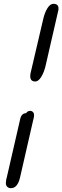

<svg xmlns="http://www.w3.org/2000/svg" viewBox="-20 -768 327 1006"><path d="M86 -145Q93 -175 117 -175Q124 -188 141 -187Q165 -182 156 -147L153 -135L85 162Q72 218 37 218Q24 218 16 208.5Q8 199 12 180V177Q12 175 13 170.5Q14 166 15 164ZM140 -384 206 -666Q214 -702 228.5 -725Q243 -748 260 -748Q293 -748 285 -710L284 -709Q284 -708 284 -707L219 -424Q211 -389 196 -365Q181 -341 165 -341Q132 -341 140 -384Z"/></svg>

Font: Coval
Style: Medium Italic
Weight: 500
Foundry: Context Ltd
Version: Version 001.000